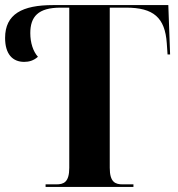

<svg xmlns="http://www.w3.org/2000/svg" viewBox="-25 -734 698 754"><path d="M154 0H499V-10H457C428 -10 406 -18 406 -75V-704H470C578 -704 623 -665 630 -564L633 -520H643L636 -714H183C63 -714 -5 -679 -5 -585C-5 -522 24 -491 70 -491C89 -491 107 -496 124 -511C105 -532 94 -566 94 -604C94 -668 124 -704 213 -704H247V-75C247 -18 225 -10 196 -10H154Z"/></svg>

Font: Noto Serif Display
Style: Bold
Weight: 700
Designer: Monotype Design Team
Foundry: Monotype Imaging Inc.
Version: Version 2.009